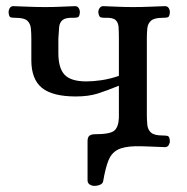

<svg xmlns="http://www.w3.org/2000/svg" viewBox="-20 -476 608 625"><path d="M287 129Q279 129 272 124.5Q265 120 265 111V-16Q265 -30 271.5 -34.5Q278 -39 288 -39Q340 -39 353 -51.5Q366 -64 367 -93Q367 -99 367 -102V-108V-197Q328 -181 298 -171.5Q268 -162 227 -162Q151 -162 116.5 -190Q82 -218 82 -280V-350Q82 -368 80.5 -383.5Q79 -399 69 -408.5Q59 -418 31 -418Q21 -418 15 -419.5Q9 -421 8 -436Q8 -444 12 -450Q16 -456 23 -456Q52 -455 76.5 -454Q101 -453 127 -453Q153 -453 174.5 -454Q196 -455 224 -456Q232 -456 236 -450Q240 -444 240 -436Q239 -421 232.5 -419.5Q226 -418 218 -418Q194 -419 184 -411Q174 -403 172.5 -387.5Q171 -372 170 -350V-303Q170 -254 190.5 -232.5Q211 -211 261 -211Q283 -211 310.5 -215Q338 -219 367 -229V-350Q367 -372 366 -387.5Q365 -403 356 -411Q347 -419 323 -418Q314 -418 308 -419.5Q302 -421 300 -436Q300 -444 304.5 -450Q309 -456 316 -456Q345 -455 366 -454Q387 -453 413 -453Q440 -453 464 -454Q488 -455 517 -456Q525 -456 529 -450Q533 -444 533 -436Q532 -421 525.5 -419.5Q519 -418 509 -418Q482 -418 471.5 -408.5Q461 -399 459.5 -383.5Q458 -368 458 -350V-103Q458 -86 459.5 -70Q461 -54 471.5 -44.5Q482 -35 509 -35Q519 -35 525.5 -33.5Q532 -32 533 -17Q533 -10 529 -3.5Q525 3 517 3Q490 2 467.5 1Q445 0 421 0Q382 1 362 12Q342 23 332.5 47.5Q323 72 316 113Q315 121 306.5 125Q298 129 287 129Z"/></svg>

Font: Alice
Style: Regular
Weight: 400
Designer: Ksenia Yerulevich
Foundry: Cyreal (http://www.cyreal.org/)
Version: Version 2.003; ttfautohint (v1.8.3)